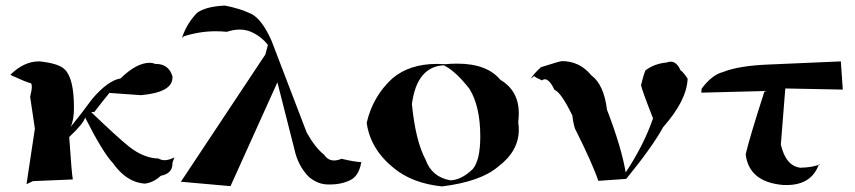

<svg xmlns="http://www.w3.org/2000/svg" viewBox="-20 -725 3062 688"><path d="M75 -65 105 -264 88 -378Q94 -402 94 -414Q94 -428 87 -428H85Q67 -434 41 -446Q31 -451 29 -451L17 -457Q66 -505 119 -505H123Q194 -497 213 -475Q245 -443 245 -339Q245 -294 233 -270Q272 -318 310 -370Q366 -436 412 -444Q469 -500 517 -500Q527 -500 536 -496H538Q585 -496 598 -451V-447Q598 -394 485 -384L372 -392Q341 -354 316 -321L318 -323Q318 -324 316 -324L307 -323Q403 -231 442 -200Q495 -158 548 -157Q558 -151 570 -151Q585 -151 605 -161L598 -142V-139Q598 -103 556 -95Q529 -70 498 -67Q433 -72 385 -140Q348 -179 285 -304Q280 -283 228 -234Q237 -101 241 -82L98 -76Z M806 -58 626 -74 629 -75 931 -530 940 -564Q915 -596 877 -612Q859 -619 838 -619Q817 -619 793 -611Q773 -613 753 -613Q696 -613 639 -595L632 -589Q648 -639 686 -679Q718 -702 786 -705Q838 -695 878 -676.5Q918 -658 953 -579L1079 -250Q1110 -195 1142 -170Q1155 -150 1177 -150Q1189 -150 1204 -156Q1250 -145 1275 -144L1276 -153Q1269 -97 1237 -80.5Q1205 -64 1163 -64H1156Q1119 -64 1087 -91Q1048 -130 1035 -190L974 -430Z M1564 -57Q1458 -68 1392 -122Q1307 -190 1294 -285Q1316 -380 1386 -444Q1447 -496 1546 -496L1576 -495Q1598 -497 1618 -497Q1725 -497 1773 -439Q1839 -400 1839 -319Q1839 -304 1837 -287Q1839 -273 1839 -260Q1839 -183 1764 -127Q1701 -74 1564 -57ZM1593 -79Q1632 -79 1674 -119Q1701 -151 1701 -236Q1701 -344 1662 -407Q1611 -472 1570 -491Q1523 -489 1494 -454.5Q1465 -420 1456 -352Q1469 -220 1505 -153Q1527 -91 1593 -79Z M2124 -77Q2104 -137 2040 -265Q2033 -289 2031 -311Q1990 -395 1967 -403Q1949 -441 1932 -441Q1927 -441 1922 -437Q1895 -449 1895 -452V-453L1882 -443Q1893 -461 1918 -484Q1986 -506 1994 -506Q2057 -506 2099 -455Q2144 -422 2155 -332Q2207 -197 2222 -107Q2288 -207 2320 -301Q2281 -400 2277 -420Q2286 -457 2293 -473Q2325 -497 2369 -501Q2377 -504 2383 -504Q2405 -504 2418 -474Q2430 -465 2444 -443Q2441 -365 2356 -269Q2318 -199 2224 -84Z M2799 -62H2788Q2664 -72 2652 -172Q2665 -229 2721 -403L2719 -399Q2719 -397 2721 -397L2728 -399L2493 -393L2494 -407Q2531 -457 2571 -467Q2628 -490 2739 -494L2993 -505L3000 -404L2794 -408L2778 -207Q2796 -130 2848 -124Q2892 -125 2918 -136L2915 -138Q2889 -62 2799 -62Z"/></svg>

Font: Xiangcui Kesong Xiangcui Kesong
Style: Regular
Weight: 400
Version: Version 1.501;March 28, 2024;FontCreator 14.0.0.2814 64-bit